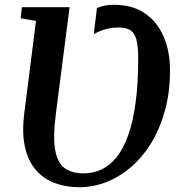

<svg xmlns="http://www.w3.org/2000/svg" viewBox="-20 -773 754 803"><path d="M311.5 10Q255.5 10 208.8 -7.5Q162 -25 129.8 -62.2Q97.5 -99.5 84.2 -159Q71 -218.5 82 -303L130.5 -685.5L66.5 -696.5L71.5 -743H271L213.5 -296Q201 -198.5 211 -144.5Q221 -90.5 251.2 -69.2Q281.5 -48 329.5 -48Q369.5 -48 404.5 -64.2Q439.5 -80.5 467.8 -115.8Q496 -151 516.2 -207.5Q536.5 -264 547.2 -344.2Q558 -424.5 558 -531Q558 -582 549.8 -609.5Q541.5 -637 523.8 -647.5Q506 -658 477 -658Q447.5 -658 420.5 -650.5Q393.5 -643 372 -629.5L385.5 -739.5Q399 -745.5 416.2 -749.2Q433.5 -753 457 -753Q532.5 -753 584.5 -718.2Q636.5 -683.5 663.8 -621.5Q691 -559.5 691 -477.5Q691 -389.5 670.8 -314.2Q650.5 -239 614.8 -179Q579 -119 531.2 -77Q483.5 -35 427.2 -12.5Q371 10 311.5 10Z"/></svg>

Font: Merriweather 24pt SemiBold
Style: Italic
Weight: 600
Italic angle: -7.8°
Version: Version 2.101